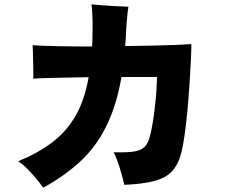

<svg xmlns="http://www.w3.org/2000/svg" viewBox="-20 -822 1040 888"><path d="M180 46Q168 29 148.5 5.5Q129 -18 107 -40.5Q85 -63 64 -76Q156 -114 221.5 -163.5Q287 -213 329 -285.5Q371 -358 390 -465Q334 -464 282 -463Q230 -462 191 -461Q152 -460 134 -458Q134 -471 134 -494.5Q134 -518 133 -544Q132 -570 132 -591Q131 -597 131 -602.5Q131 -608 131 -613Q169 -610 243 -608.5Q317 -607 406 -607Q407 -626 407.5 -646Q408 -666 408 -686Q409 -724 407 -757.5Q405 -791 403 -802Q422 -800 453 -797.5Q484 -795 516.5 -793.5Q549 -792 574 -791Q572 -781 570 -762.5Q568 -744 566.5 -725Q565 -706 564 -692Q563 -670 562 -649.5Q561 -629 559 -609Q623 -610 681.5 -611Q740 -612 788 -614Q836 -616 865 -618Q865 -586 862.5 -535.5Q860 -485 856 -426Q852 -367 846.5 -308Q841 -249 834 -199Q827 -149 819 -117Q805 -62 776 -30.5Q747 1 694 15Q641 29 555 33Q548 1 534.5 -43Q521 -87 506 -118Q566 -116 599 -121Q632 -126 648.5 -142.5Q665 -159 673 -191Q681 -220 687 -258.5Q693 -297 697.5 -337.5Q702 -378 704 -412Q706 -446 706 -466H542Q518 -330 470 -235Q422 -140 349.5 -73.5Q277 -7 180 46Z"/></svg>

Font: Zen Kaku Gothic Antique Black
Style: Regular
Weight: 900
Designer: Yoshimichi Ohira
Foundry: Positype
Version: Version 1.001